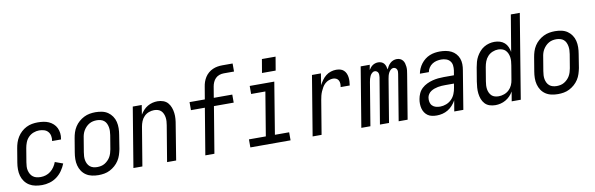

<svg xmlns="http://www.w3.org/2000/svg" viewBox="-50 -1187 5099 1646"><g transform="rotate(-10 2500.0 -363.5)"><path d="M213 8Q183 8 154.5 2.5Q126 -3 102.5 -17.5Q79 -32 62.5 -54.5Q46 -77 38.5 -104Q31 -131 31 -160.5Q31 -190 36 -219L56 -339Q60 -364 68 -388.5Q76 -413 90 -435.5Q104 -458 124 -476.5Q144 -495 168 -507Q192 -519 217 -523.5Q242 -528 267 -528Q292 -528 316.5 -524.5Q341 -521 362.5 -511.5Q384 -502 401.5 -486Q419 -470 429 -449Q439 -428 442 -403.5Q445 -379 440 -354Q440 -353 440 -351.5Q440 -350 439 -349H362Q362 -350 362 -350.5Q362 -351 362 -352Q366 -374 361.5 -395Q357 -416 343.5 -431Q330 -446 309.5 -452Q289 -458 267 -458Q243 -458 218 -448.5Q193 -439 174.5 -420Q156 -401 146.5 -376.5Q137 -352 133 -328L113 -208Q110 -190 109 -172Q108 -154 112 -137Q116 -120 124.5 -105Q133 -90 146.5 -80Q160 -70 177 -66Q194 -62 213 -62Q235 -62 257.5 -69Q280 -76 299 -91Q318 -106 331.5 -126Q345 -146 353 -168L422 -143Q410 -112 389.5 -82.5Q369 -53 340.5 -32Q312 -11 278.5 -1.5Q245 8 213 8Z M704 8Q675 8 647 2Q619 -4 596.5 -19Q574 -34 559 -56.5Q544 -79 537 -106Q530 -133 530.5 -161.5Q531 -190 536 -219L556 -339Q560 -364 568 -389Q576 -414 590.5 -436.5Q605 -459 625.5 -477Q646 -495 670 -507Q694 -519 719.5 -523.5Q745 -528 770 -528Q799 -528 827 -522Q855 -516 877 -501Q899 -486 914.5 -463.5Q930 -441 936.5 -414Q943 -387 942.5 -358.5Q942 -330 937 -301L918 -181Q913 -156 905 -131Q897 -106 882.5 -83.5Q868 -61 847.5 -43Q827 -25 803.5 -13Q780 -1 754.5 3.5Q729 8 704 8ZM705 -62Q721 -62 738 -65.5Q755 -69 770 -78Q785 -87 798 -100Q811 -113 819.5 -128Q828 -143 833 -159.5Q838 -176 841 -192L861 -312Q864 -330 864.5 -347.5Q865 -365 862 -381.5Q859 -398 852 -413Q845 -428 832.5 -438.5Q820 -449 803 -453.5Q786 -458 769 -458Q752 -458 735.5 -454.5Q719 -451 703.5 -442Q688 -433 675.5 -420Q663 -407 654 -392Q645 -377 640 -360.5Q635 -344 633 -328L613 -208Q610 -190 609 -172.5Q608 -155 611 -138.5Q614 -122 621.5 -107Q629 -92 641.5 -81.5Q654 -71 670.5 -66.5Q687 -62 705 -62Z M1008 0 1094 -520H1172L1159 -438Q1171 -458 1187 -475.5Q1203 -493 1223.5 -505Q1244 -517 1266 -522.5Q1288 -528 1310 -528Q1336 -528 1360 -519.5Q1384 -511 1399.5 -493Q1415 -475 1423.5 -452Q1432 -429 1435 -404Q1438 -379 1436 -353Q1434 -327 1429 -301L1380 0H1301L1353 -312Q1356 -329 1357 -346Q1358 -363 1355.5 -379.5Q1353 -396 1346.5 -411Q1340 -426 1329 -437Q1318 -448 1302 -453Q1286 -458 1268 -458Q1246 -458 1222.5 -449.5Q1199 -441 1181.5 -423Q1164 -405 1155 -382.5Q1146 -360 1142 -337L1086 0Z M1634 0 1701 -403H1580V-473H1713L1731 -580Q1734 -601 1741 -621.5Q1748 -642 1760 -661Q1772 -680 1789.5 -695Q1807 -710 1827.5 -719Q1848 -728 1869 -731.5Q1890 -735 1911 -735H2001V-665H1911Q1892 -665 1873 -658.5Q1854 -652 1840 -638Q1826 -624 1818 -605.5Q1810 -587 1807 -569L1791 -473H1952V-403H1780L1713 0Z M2026 0V-70H2173L2236 -450H2112V-520H2326L2252 -70H2376V0ZM2235 -611 2255 -729H2374L2354 -611Z M2568 0 2654 -520H2732L2716 -420Q2727 -441 2741.5 -461.5Q2756 -482 2775.5 -497.5Q2795 -513 2818.5 -520.5Q2842 -528 2865 -528Q2883 -528 2900.5 -523.5Q2918 -519 2930.5 -507.5Q2943 -496 2950 -480.5Q2957 -465 2959.5 -447.5Q2962 -430 2961 -411.5Q2960 -393 2957 -375H2878Q2881 -390 2880.5 -405Q2880 -420 2873.5 -432.5Q2867 -445 2854 -451.5Q2841 -458 2826 -458Q2808 -458 2789.5 -451Q2771 -444 2756.5 -431Q2742 -418 2732 -401Q2722 -384 2714.5 -366.5Q2707 -349 2702.5 -331Q2698 -313 2695 -295L2646 0Z M2992 0 3078 -520H3157L3149 -476Q3156 -487 3164.5 -497Q3173 -507 3183.5 -514Q3194 -521 3206.5 -524.5Q3219 -528 3231 -528Q3231 -528 3231 -528Q3231 -528 3231 -528Q3246 -528 3259.5 -522.5Q3273 -517 3281.5 -506.5Q3290 -496 3294.5 -482Q3299 -468 3301 -454Q3307 -468 3315.5 -481.5Q3324 -495 3336 -506Q3348 -517 3363 -522.5Q3378 -528 3393 -528Q3393 -528 3393 -528Q3393 -528 3393 -528Q3409 -528 3422.5 -522Q3436 -516 3445 -504.5Q3454 -493 3458 -478.5Q3462 -464 3463.5 -449Q3465 -434 3463.5 -418.5Q3462 -403 3459 -387L3395 0H3317L3383 -400Q3385 -410 3385 -420Q3385 -430 3381.5 -438.5Q3378 -447 3370 -452.5Q3362 -458 3352 -458Q3339 -458 3328 -448Q3317 -438 3310.5 -425.5Q3304 -413 3300.5 -400Q3297 -387 3295 -374L3233 0H3154L3221 -400Q3222 -410 3222 -420Q3222 -430 3218.5 -438.5Q3215 -447 3207 -452.5Q3199 -458 3189 -458Q3176 -458 3165 -448Q3154 -438 3148 -425.5Q3142 -413 3138.5 -400Q3135 -387 3133 -374L3071 0Z M3649 8Q3628 8 3607.5 4Q3587 0 3571 -11Q3555 -22 3544 -38.5Q3533 -55 3528 -74.5Q3523 -94 3522.5 -115Q3522 -136 3526 -157Q3530 -181 3541 -205Q3552 -229 3571.5 -247Q3591 -265 3615 -276.5Q3639 -288 3664 -294.5Q3689 -301 3713.5 -303.5Q3738 -306 3763 -306H3852L3859 -347Q3862 -369 3859.5 -390.5Q3857 -412 3844 -428Q3831 -444 3810.5 -451Q3790 -458 3768 -458Q3748 -458 3728 -453.5Q3708 -449 3690 -437.5Q3672 -426 3660 -407.5Q3648 -389 3645 -370H3567Q3571 -392 3580.5 -413.5Q3590 -435 3604.5 -454Q3619 -473 3638 -488Q3657 -503 3679 -512Q3701 -521 3723.5 -524.5Q3746 -528 3768 -528Q3794 -528 3819.5 -523.5Q3845 -519 3867 -508Q3889 -497 3905.5 -478.5Q3922 -460 3930.5 -437Q3939 -414 3939.5 -388Q3940 -362 3935 -335L3880 0H3801L3817 -94Q3804 -71 3786 -51Q3768 -31 3745.5 -17.5Q3723 -4 3698 2Q3673 8 3649 8ZM3690 -62Q3716 -62 3742.5 -72Q3769 -82 3789 -102Q3809 -122 3819.5 -148Q3830 -174 3834 -200L3840 -236H3763Q3747 -236 3731.5 -235Q3716 -234 3700 -231Q3684 -228 3668.5 -222.5Q3653 -217 3639 -208Q3625 -199 3615.5 -184.5Q3606 -170 3604 -155Q3601 -135 3605 -116.5Q3609 -98 3621.5 -85Q3634 -72 3652.5 -67Q3671 -62 3690 -62Z M4159 8Q4132 8 4108 0Q4084 -8 4067.5 -26Q4051 -44 4042.5 -67Q4034 -90 4031 -115.5Q4028 -141 4030 -167Q4032 -193 4036 -219L4056 -339Q4060 -362 4066.5 -385.5Q4073 -409 4085 -430.5Q4097 -452 4113.5 -471Q4130 -490 4151.5 -503Q4173 -516 4196.5 -522Q4220 -528 4243 -528Q4268 -528 4290.5 -521Q4313 -514 4330 -499Q4347 -484 4356.5 -462.5Q4366 -441 4370 -418L4423 -735H4501L4380 0H4301L4315 -83Q4303 -62 4286 -44.5Q4269 -27 4248 -15Q4227 -3 4204 2.5Q4181 8 4159 8ZM4200 -62Q4223 -62 4247 -70.5Q4271 -79 4289.5 -96.5Q4308 -114 4318 -137Q4328 -160 4331 -183L4351 -303Q4354 -321 4355.5 -339Q4357 -357 4354.5 -374.5Q4352 -392 4345 -408Q4338 -424 4326.5 -435.5Q4315 -447 4298 -452.5Q4281 -458 4263 -458Q4239 -458 4214.5 -448Q4190 -438 4172.5 -419Q4155 -400 4146 -376Q4137 -352 4133 -328L4113 -208Q4110 -191 4109 -173.5Q4108 -156 4110.5 -139.5Q4113 -123 4120 -108Q4127 -93 4138.5 -82Q4150 -71 4166.5 -66.5Q4183 -62 4200 -62Z M4704 8Q4675 8 4647 2Q4619 -4 4596.5 -19Q4574 -34 4559 -56.5Q4544 -79 4537 -106Q4530 -133 4530.5 -161.5Q4531 -190 4536 -219L4556 -339Q4560 -364 4568 -389Q4576 -414 4590.5 -436.5Q4605 -459 4625.5 -477Q4646 -495 4670 -507Q4694 -519 4719.5 -523.5Q4745 -528 4770 -528Q4799 -528 4827 -522Q4855 -516 4877 -501Q4899 -486 4914.5 -463.5Q4930 -441 4936.5 -414Q4943 -387 4942.5 -358.5Q4942 -330 4937 -301L4918 -181Q4913 -156 4905 -131Q4897 -106 4882.5 -83.5Q4868 -61 4847.5 -43Q4827 -25 4803.5 -13Q4780 -1 4754.5 3.5Q4729 8 4704 8ZM4705 -62Q4721 -62 4738 -65.5Q4755 -69 4770 -78Q4785 -87 4798 -100Q4811 -113 4819.5 -128Q4828 -143 4833 -159.5Q4838 -176 4841 -192L4861 -312Q4864 -330 4864.5 -347.5Q4865 -365 4862 -381.5Q4859 -398 4852 -413Q4845 -428 4832.5 -438.5Q4820 -449 4803 -453.5Q4786 -458 4769 -458Q4752 -458 4735.5 -454.5Q4719 -451 4703.5 -442Q4688 -433 4675.5 -420Q4663 -407 4654 -392Q4645 -377 4640 -360.5Q4635 -344 4633 -328L4613 -208Q4610 -190 4609 -172.5Q4608 -155 4611 -138.5Q4614 -122 4621.5 -107Q4629 -92 4641.5 -81.5Q4654 -71 4670.5 -66.5Q4687 -62 4705 -62Z"/></g></svg>

Font: Iosevka SS04
Style: Italic
Weight: 400
Italic angle: -9°
Monospace: yes
Designer: Belleve Invis
Foundry: Belleve Invis
Version: Version 19.0.0; ttfautohint (v1.8.4)